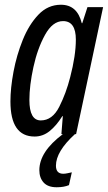

<svg xmlns="http://www.w3.org/2000/svg" viewBox="-20 -566 455 810"><path d="M104 -144Q104 -205 121 -283Q138 -361 170 -419Q202 -477 246 -477Q300 -477 300 -399Q300 -332 276 -240Q259 -173 230 -115.5Q201 -58 152 -58Q104 -58 104 -144ZM245 0Q146 74 146 152Q146 184 164 204Q182 224 219 224Q250 224 271 215L283 161Q273 163 264 165Q255 167 247 167Q216 167 216 133Q216 73 296 0H301L415 -536H349L327 -468H325Q306 -546 237 -546Q182 -546 142 -504Q102 -462 76 -397.5Q50 -333 37 -263.5Q24 -194 24 -138Q24 10 126 10Q161 10 189.5 -13Q218 -36 243 -76H245L239 0Z"/></svg>

Font: Noto Sans Display Condensed
Style: Italic
Weight: 400
Width: 3
Designer: Monotype Design team
Foundry: Monotype Imaging Inc.
Version: 1.000